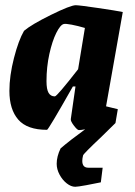

<svg xmlns="http://www.w3.org/2000/svg" viewBox="-20 -489 517 735"><path d="M386 -82 431 -71 422 -18 368 35Q299 100 298 106Q295 118 295 127Q295 153 318 153H373L366 209Q343 214 310 220Q277 226 268 226Q252 226 235.5 213Q219 200 208 179.5Q197 159 197 138Q197 110 212 79Q248 48 306 6Q290 9 282 9Q276 9 263 -8Q250 -25 251 -33L269 -158H259Q165 8 160 8Q84 8 50 -31Q16 -70 16 -141Q16 -199 33.5 -267Q51 -335 72 -371Q100 -395 175 -432Q250 -469 270 -469Q283 -469 354.5 -458.5Q426 -448 450 -443ZM279 -224 305 -382Q278 -390 254.5 -394.5Q231 -399 224 -397Q211 -394 195.5 -363Q180 -332 169 -282.5Q158 -233 158 -178Q158 -147 166 -133.5Q174 -120 190 -120Q198 -120 279 -224Z"/></svg>

Font: Grenze
Style: Bold Italic
Weight: 700
Italic angle: -10°
Designer: Renata Polastri
Foundry: Omnibus-Type
Version: Version 1.002; ttfautohint (v1.8)